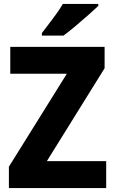

<svg xmlns="http://www.w3.org/2000/svg" viewBox="-20 -951 580 971"><path d="M517 0H25V-108L318 -578H32V-714H509V-606L217 -136H517ZM477 -921Q458 -903 426.5 -875Q395 -847 361 -818.5Q327 -790 301 -771H192V-784Q217 -817 247.5 -857Q278 -897 298 -931H477Z"/></svg>

Font: Noto Sans Arabic SemCond ExtBd
Style: Regular
Weight: 800
Width: 4
Designer: Monotype Design Team, Nadine Chahine, Nizar Qandah and Khaled Hosny
Foundry: Monotype Imaging Inc.
Version: Version 2.012; ttfautohint (v1.8.4.7-5d5b)